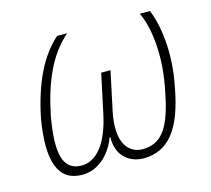

<svg xmlns="http://www.w3.org/2000/svg" viewBox="-83 -627 809 737"><g transform="rotate(-15 321.0 -259.0)"><path d="M158 11C217 11 270 -31 296 -101H299C296 -31 342 11 403 11C501 10 558 -62 587 -218C616 -356 596 -470 571 -529H531C563 -461 575 -345 548 -218C522 -80 485 -25 408 -24C351 -24 308 -74 333 -194L366 -349H329L296 -194C271 -77 222 -24 164 -24C90 -25 74 -95 99 -237C125 -365 165 -462 242 -529H202C136 -471 88 -377 60 -238C33 -76 61 10 158 11Z"/></g></svg>

Font: Noto Sans SemiCondensed ExtraLight
Style: Italic
Weight: 200
Width: 4
Italic angle: -12°
Designer: Monotype Design Team
Foundry: Monotype Imaging Inc.
Version: Version 2.013